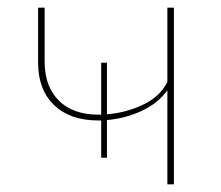

<svg xmlns="http://www.w3.org/2000/svg" viewBox="-20 -479 575 499"><path d="M432 -459V0H415V-244Q390 -210 347.5 -190.5Q305 -171 258 -167V-69H243V-166H234Q162 -166 120.5 -206Q79 -246 79 -316V-459H96V-319Q96 -254 133 -217.5Q170 -181 236 -181H243V-316H258V-182Q308 -186 352 -207Q396 -228 415 -266V-459Z"/></svg>

Font: Ysabeau SC Thin
Style: Regular
Weight: 200
Designer: Christian Thalmann (Catharsis Fonts)
Version: Version 0.003